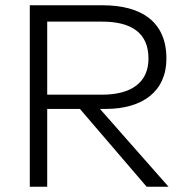

<svg xmlns="http://www.w3.org/2000/svg" viewBox="-20 -708 708 728"><path d="M93 -688V0H159V-295H283L536 0H619L359 -295H381C520 -295 611 -361 611 -486C611 -625 517 -688 369 -688ZM367 -626C476 -626 543 -585 543 -486C543 -393 475 -349 367 -349H159V-626Z"/></svg>

Font: Roundo
Style: Regular
Weight: 400
Designer: Shiva Nallaperumal
Foundry: Indian Type Foundry
Version: Version 2.000